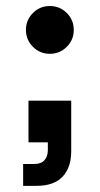

<svg xmlns="http://www.w3.org/2000/svg" viewBox="-20 -498 327 629"><path d="M55.8 110.8V39.2H91.7Q115 39.2 125.8 26.7Q136.7 14.2 136.7 -5.8V-31.7H73.3V-168.3H213.3V-2.5Q213.3 50.8 185 80.8Q156.7 110.8 100 110.8ZM143.3 -321.7Q110.8 -321.7 87.9 -344.6Q65 -367.5 65 -400Q65 -432.5 87.9 -455.4Q110.8 -478.3 143.3 -478.3Q175.8 -478.3 198.8 -455.4Q221.7 -432.5 221.7 -400Q221.7 -367.5 198.8 -344.6Q175.8 -321.7 143.3 -321.7Z"/></svg>

Font: Funnel Display Light SemiBold
Style: Regular
Weight: 600
Version: Version 1.000